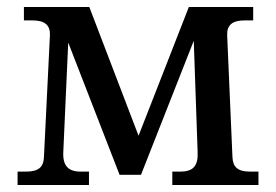

<svg xmlns="http://www.w3.org/2000/svg" viewBox="-20 -526 785 546"><path d="M320 -29H381L531 -410L542 -94C544 -54 529 -38 493 -38H470V0H715V-38H691C656 -38 642 -51 641 -80L626 -426C625 -455 641 -468 676 -468H700V-506H517L374 -140L234 -506H48V-468H72C107 -468 123 -455 122 -426L105 -80C104 -51 90 -38 54 -38H30V0H233V-38H209C174 -38 158 -55 160 -94L174 -405Z"/></svg>

Font: LT Superior Serif Medium
Style: Regular
Weight: 500
Designer: Daniel Lyons
Foundry: LyonsType
Version: Version 2.120;FEAKit 1.0